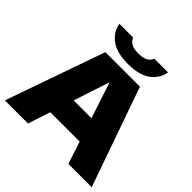

<svg xmlns="http://www.w3.org/2000/svg" viewBox="-236 -1151 1351 1351"><g transform="rotate(45 440.0 -475.5)"><path d="M640 0 585 -167H293L238 0H8L268 -740H612L872 0ZM350.5 -342H527.5L439 -611.5ZM197 -951H334Q342 -926 367.8 -911.5Q393.5 -897 439 -897Q484.5 -897 510.2 -911.5Q536 -926 544 -951H681Q669 -880 609.2 -836.5Q549.5 -793 439 -793Q328.5 -793 268.8 -836.5Q209 -880 197 -951Z"/></g></svg>

Font: Encode Sans Expanded Black
Style: Regular
Weight: 900
Width: 7
Designer: Multiple Designers
Foundry: Impallari Type
Version: Version 2.000